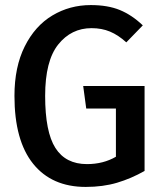

<svg xmlns="http://www.w3.org/2000/svg" viewBox="-20 -724 640 757"><path d="M37 -346Q37 -460 77.5 -541Q118 -622 186.5 -663Q255 -704 338 -704Q405 -704 452.5 -684.5Q500 -665 543 -624L478 -557Q446 -586 413.5 -599.5Q381 -613 341 -613Q261 -613 209.5 -548.5Q158 -484 158 -346Q158 -204 198.5 -140.5Q239 -77 323 -77Q387 -77 437 -106V-296H320L308 -385H550V-50Q497 -20 441.5 -3.5Q386 13 318 13Q184 13 110.5 -78.5Q37 -170 37 -346Z"/></svg>

Font: Fira Mono Medium
Style: Regular
Weight: 500
Designer: Carrois Corporate & Edenspiekermann AG
Foundry: Carrois Corporate GbR & Edenspiekermann AG
Version: Version 3.206